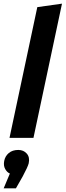

<svg xmlns="http://www.w3.org/2000/svg" viewBox="-40 -754 359 1050"><path d="M12 0 164 -715 299 -734 143 0ZM117 139Q112 159 84 211L47 276H-20L14 195Q-1 189 -11.5 170.5Q-22 152 -17 126Q-12 100 8 83Q28 66 60 66Q89 66 106.5 86Q124 106 117 139Z"/></svg>

Font: Radio Canada SemiBold
Style: Italic
Weight: 600
Italic angle: -12°
Designer: Charles Daoud, Etienne Aubert Bonn, Alexandre Saumier Demers, Jacques Le Bailly
Foundry: Radio-Canada
Version: Version 2.104; ttfautohint (v1.8.4.7-5d5b);gftools[0.9.28.de